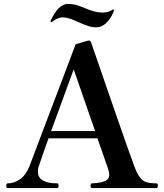

<svg xmlns="http://www.w3.org/2000/svg" viewBox="-20 -957 837 977"><path d="M783 -12Q783 0 777 0H448Q444 0 442.5 -3Q441 -6 441 -12Q441 -24 448 -24Q492 -26 514 -35.5Q536 -45 536 -68Q536 -82 526 -110Q526 -109 497 -193Q490 -211 476 -253H227Q200 -179 179 -116Q173 -102 173 -83Q173 -24 272 -24Q278 -24 278 -12Q278 0 272 0H19Q15 0 13.5 -3Q12 -6 12 -12Q12 -24 19 -24Q52 -24 81.5 -44.5Q111 -65 130 -111L182 -249Q227 -366 279.5 -506Q332 -646 365 -732L431 -751Q441 -751 444 -740Q475 -649 559.5 -405.5Q644 -162 662 -115Q677 -74 691.5 -55Q706 -36 724.5 -30Q743 -24 777 -24Q783 -24 783 -12ZM464 -290 355 -604 240 -290ZM377 -845Q338 -864 315 -867L302 -869Q274 -869 245 -846Q243 -844 241 -844Q237 -844 237 -848L238 -852Q277 -937 326 -937Q349 -937 368 -931.5Q387 -926 416 -914Q419 -913 438.5 -905.5Q458 -898 478 -895Q492 -893 499 -893Q515 -893 527 -896Q539 -899 551 -907L555 -909Q560 -909 560 -905Q560 -903 557 -895Q544 -863 521 -840.5Q498 -818 471 -818Q449 -818 429 -824.5Q409 -831 377 -845Z"/></svg>

Font: Shippori Mincho
Style: Bold
Weight: 700
Designer: FONTDASU
Foundry: FONTDASU / Google Inc. / but / Adobe
Version: Version 3.110; ttfautohint (v1.8.3)